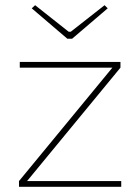

<svg xmlns="http://www.w3.org/2000/svg" viewBox="-20 -718 539 738"><path d="M239 -569 102 -686 115 -698 244 -596H252L382 -698L394 -686L257 -569ZM446 -22V0H53V-22L412 -458H56V-480H443V-458L84 -22Z"/></svg>

Font: Exo 2.0 Thin
Style: Regular
Weight: 250
Designer: Natanael Gama
Version: Version 1.001;PS 001.001;hotconv 1.0.70;makeotf.lib2.5.58329